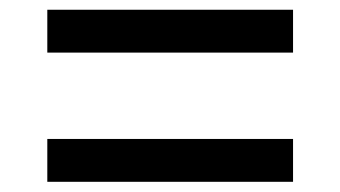

<svg xmlns="http://www.w3.org/2000/svg" viewBox="-20 -583 687 388"><path d="M572.2 -563.3V-476.7H75.6V-563.3ZM572.2 -302.2V-215.6H75.6V-302.2Z"/></svg>

Font: Paperlogy 5 Medium
Style: Regular
Weight: 500
Designer: redesigned by Lee Juim, glyphs from Gmarket Sans & Montserrat
Foundry: PT&
Version: Version 1.001